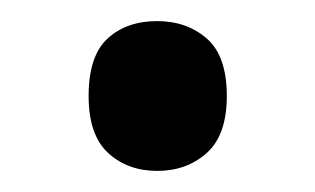

<svg xmlns="http://www.w3.org/2000/svg" viewBox="-20 -569 299 182"><path d="M64 -478Q64 -516 82 -532.5Q100 -549 129 -549Q157 -549 176 -532.5Q195 -516 195 -478Q195 -441 176 -424Q157 -407 129 -407Q101 -407 82.5 -424Q64 -441 64 -478Z"/></svg>

Font: Noto Sans Display SemiCondensed Medium
Style: Regular
Weight: 500
Width: 4
Designer: Monotype Design Team
Foundry: Monotype Imaging Inc.
Version: Version 2.003